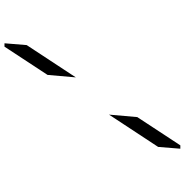

<svg xmlns="http://www.w3.org/2000/svg" viewBox="-4 -928 824 856"><g transform="rotate(-90 408.0 -500.0)"><path d="M188 -108H173L181 -207L325 -426L314 -300ZM628 -892H643L635 -793L491 -574L502 -700Z"/></g></svg>

Font: DSEG14 Classic Mini
Style: Light Italic
Weight: 300
Italic angle: -5°
Designer: Keshikan(Twitter:@keshinomi_88pro)
Version: Version 0.46